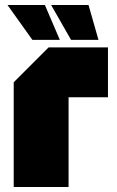

<svg xmlns="http://www.w3.org/2000/svg" viewBox="-20 -750 470 770"><path d="M35 0V-420L175 -560H413V-360H255V0ZM335 -730 375 -590H265L185 -730ZM160 -730 220 -590H110L10 -730Z"/></svg>

Font: Tektur SemiCondensed Black
Style: Regular
Weight: 900
Width: 4
Designer: Adam Jagosz
Foundry: Adam Jagosz
Version: Version 1.005;gftools[0.9.30]